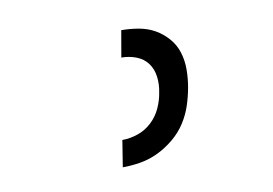

<svg xmlns="http://www.w3.org/2000/svg" viewBox="-49 -853 697 491"><g transform="rotate(-10 300.0 -607.0)"><path d="M234 -434 245 -503Q265 -503 285.5 -510Q306 -517 322 -532Q338 -547 347 -567Q356 -587 359 -607Q363 -627 360.5 -647Q358 -667 347 -682Q336 -697 317.5 -704Q299 -711 279 -711L291 -780Q314 -780 336.5 -776Q359 -772 377.5 -761.5Q396 -751 410.5 -734.5Q425 -718 431.5 -697Q438 -676 438 -653Q438 -630 434 -607Q430 -584 422.5 -561Q415 -538 401.5 -517Q388 -496 368 -479.5Q348 -463 326 -452.5Q304 -442 280.5 -438Q257 -434 234 -434Z"/></g></svg>

Font: Iosevka Extended
Style: Italic
Weight: 400
Width: 7
Italic angle: -9°
Monospace: yes
Designer: Belleve Invis
Foundry: Belleve Invis
Version: Version 32.5.0; ttfautohint (v1.8.4)